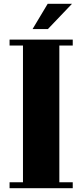

<svg xmlns="http://www.w3.org/2000/svg" viewBox="-20 -922 430 1003"><path d="M290 30H360V61H30V30H100V-684H30V-715H360V-684H290ZM230 -770H150L229 -902H356Z"/></svg>

Font: Cafe24 ClassicType
Style: Regular
Weight: 400
Designer: Cafe24 thkim, hmlim, mnelim & 4IR
Foundry: Cafe24
Version: Version 1.000